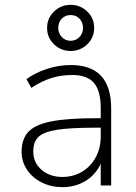

<svg xmlns="http://www.w3.org/2000/svg" viewBox="-20 -764 561 791"><path d="M438 -317V0H395V-89Q373 -43 331.5 -18Q290 7 237 7Q191 7 152.5 -12Q114 -31 91.5 -64.5Q69 -98 69 -138Q69 -192 97.5 -221.5Q126 -251 191.5 -264Q257 -277 375 -277H395V-319Q395 -390 367 -422.5Q339 -455 278 -455Q231 -455 191.5 -442.5Q152 -430 109 -402L89 -438Q126 -465 174.5 -480.5Q223 -496 272 -496Q438 -496 438 -317ZM395 -202V-238H376Q271 -238 216 -229.5Q161 -221 139 -200.5Q117 -180 117 -140Q117 -94 151 -64.5Q185 -35 237 -35Q282 -35 318 -56.5Q354 -78 374.5 -116Q395 -154 395 -202ZM174 -649Q174 -689 202.5 -716.5Q231 -744 271 -744Q311 -744 339.5 -716.5Q368 -689 368 -649Q368 -609 339.5 -581.5Q311 -554 271 -554Q231 -554 202.5 -581.5Q174 -609 174 -649ZM322 -649Q322 -672 307.5 -687Q293 -702 271 -702Q249 -702 234.5 -687Q220 -672 220 -649Q220 -627 234.5 -611.5Q249 -596 271 -596Q293 -596 307.5 -611.5Q322 -627 322 -649Z"/></svg>

Font: wassup Sans
Style: Light
Weight: 200
Version: Version 2.001